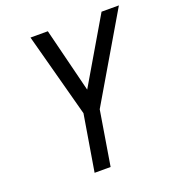

<svg xmlns="http://www.w3.org/2000/svg" viewBox="-133 -841 866 947"><g transform="rotate(-20 300.0 -367.5)"><path d="M202 0 251 -295 133 -735H224L308 -398L506 -735H597L333 -286L286 0Z"/></g></svg>

Font: Iosevka Aile
Style: Italic
Weight: 400
Italic angle: -9°
Designer: Belleve Invis
Foundry: Belleve Invis
Version: Version 28.0.1; ttfautohint (v1.8.4)